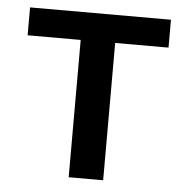

<svg xmlns="http://www.w3.org/2000/svg" viewBox="-45 -595 618 638"><g transform="rotate(5 264.5 -275.5)"><path d="M207 0V-458H30V-551H500V-458H322V0Z"/></g></svg>

Font: Source Han Sans SC Medium
Style: Regular
Weight: 500
Designer: Ryoko NISHIZUKA 西塚涼子 (kana, bopomofo & ideographs); Paul D. Hunt (Latin, Greek & Cyrillic); Sandoll Communications 산돌커뮤니
Foundry: Adobe
Version: Version 2.004;hotconv 1.0.118;makeotfexe 2.5.65603